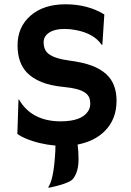

<svg xmlns="http://www.w3.org/2000/svg" viewBox="-20 -682 623 913"><path d="M349.1 5.4Q353.5 36.1 353.5 75.4Q353.5 114.7 342.5 141.6Q331.5 168.5 317.4 176.8Q288.6 195.3 212.4 210.9L209.5 208Q233.4 173.8 241.2 64.5Q243.7 35.2 243.7 10.3Q166 3.4 101.1 -23.9Q79.1 -33.2 62.5 -44.9L67.9 -208L69.8 -209.5Q130.4 -105 268.6 -105Q366.7 -105 398.4 -152.3Q409.2 -168.5 409.2 -188.2Q409.2 -208 402.8 -220.9Q396.5 -233.9 381.8 -243.2Q353.5 -261.7 286.6 -268.1Q219.7 -274.4 177.2 -292Q134.8 -309.6 109.4 -335.4Q63.5 -382.3 63.5 -466.3Q63.5 -553.2 124.5 -606.9Q186.5 -661.6 291.7 -661.6Q397 -661.6 476.1 -613.3L466.8 -469.7L463.4 -468.8Q427.2 -522.9 340.3 -539.1Q313 -544.4 287.8 -544.4Q262.7 -544.4 244.9 -540Q227.1 -535.6 214.4 -527.3Q187.5 -509.8 187.5 -481.4Q187.5 -444.3 210.9 -425.8Q240.2 -403.3 308.1 -394.3Q376 -385.3 417 -369.6Q458 -354 484.4 -330.1Q534.2 -285.2 534.2 -203.1Q534.2 -115.2 479 -59.6Q431.2 -10.7 349.1 5.4Z"/></svg>

Font: HammersmithOne
Style: Regular
Weight: 400
Designer: Nicole Fally
Foundry: Nicole Fally
Version: Version 1.003